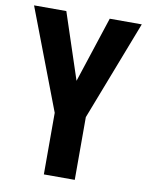

<svg xmlns="http://www.w3.org/2000/svg" viewBox="-82 -773 637 832"><g transform="rotate(10 237.0 -357.0)"><path d="M238 -424 142 -714H0L169 -271V0H305V-276L474 -714H333Z"/></g></svg>

Font: Noto Sans Devanagari ExtraCondensed
Style: Bold
Weight: 700
Width: 2
Designer: Jelle Bosma - Monotype Design Team
Foundry: Monotype Imaging Inc.
Version: Version 2.004